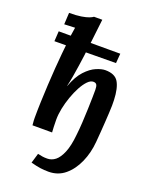

<svg xmlns="http://www.w3.org/2000/svg" viewBox="-177 -849 932 1178"><g transform="rotate(20 288.5 -260.5)"><path d="M289 234Q261 234 236 230.5Q211 227 173 217L192 153Q211 157 223 159Q235 161 254 161Q283 161 307 142Q331 123 349 79.5Q367 36 374 -35Q379 -77 381.5 -123Q384 -169 385.5 -211.5Q387 -254 387.5 -287Q388 -320 388 -336Q388 -359 382 -369Q376 -379 360 -379Q342 -379 323 -359.5Q304 -340 286.5 -307.5Q269 -275 255 -235.5Q241 -196 233 -156.5Q225 -117 225 -83Q225 -61 226 -36.5Q227 -12 228 0H100Q98 -21 97.5 -29.5Q97 -38 97 -48Q97 -97 99 -152.5Q101 -208 104 -264.5Q107 -321 111 -375Q115 -429 119.5 -476Q124 -523 128 -559Q130 -576 133.5 -604Q137 -632 141 -652Q125 -651 103.5 -650.5Q82 -650 71 -649L75 -725Q122 -725 153 -730Q184 -735 202 -742Q220 -749 227 -755H281Q278 -726 273 -686Q268 -646 264 -608.5Q260 -571 257 -551Q256 -539 252 -509.5Q248 -480 242.5 -442Q237 -404 230.5 -366.5Q224 -329 217 -300H218Q243 -368 277.5 -405Q312 -442 346.5 -456.5Q381 -471 405 -471Q468 -471 491 -432.5Q514 -394 517 -317Q518 -302 517.5 -280Q517 -258 515.5 -230.5Q514 -203 512 -171.5Q510 -140 507.5 -106.5Q505 -73 502 -38Q496 35 468.5 97Q441 159 396 196.5Q351 234 289 234ZM50 -531 54 -597H456L451 -534Z"/></g></svg>

Font: Lora
Style: Italic
Weight: 400
Italic angle: -3°
Designer: Olga Karpushina, Alexei Vanyashin (Cyrillic)
Foundry: Cyreal
Version: Version 3.008